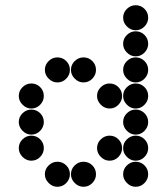

<svg xmlns="http://www.w3.org/2000/svg" viewBox="-20 -718 640 736"><path d="M452 -650Q452 -631 466.5 -616.5Q481 -602 500 -602Q520 -602 534 -616.5Q548 -631 548 -650Q548 -670 534 -684Q520 -698 500 -698Q481 -698 466.5 -684Q452 -670 452 -650ZM452 -550Q452 -531 466.5 -516.5Q481 -502 500 -502Q520 -502 534 -516.5Q548 -531 548 -550Q548 -570 534 -584Q520 -598 500 -598Q481 -598 466.5 -584Q452 -570 452 -550ZM152 -450Q152 -431 166.5 -416.5Q181 -402 200 -402Q220 -402 234 -416.5Q248 -431 248 -450Q248 -470 234 -484Q220 -498 200 -498Q181 -498 166.5 -484Q152 -470 152 -450ZM252 -450Q252 -431 266.5 -416.5Q281 -402 300 -402Q320 -402 334 -416.5Q348 -431 348 -450Q348 -470 334 -484Q320 -498 300 -498Q281 -498 266.5 -484Q252 -470 252 -450ZM452 -450Q452 -431 466.5 -416.5Q481 -402 500 -402Q520 -402 534 -416.5Q548 -431 548 -450Q548 -470 534 -484Q520 -498 500 -498Q481 -498 466.5 -484Q452 -470 452 -450ZM52 -350Q52 -331 66.5 -316.5Q81 -302 100 -302Q120 -302 134 -316.5Q148 -331 148 -350Q148 -370 134 -384Q120 -398 100 -398Q81 -398 66.5 -384Q52 -370 52 -350ZM352 -350Q352 -331 366.5 -316.5Q381 -302 400 -302Q420 -302 434 -316.5Q448 -331 448 -350Q448 -370 434 -384Q420 -398 400 -398Q381 -398 366.5 -384Q352 -370 352 -350ZM452 -350Q452 -331 466.5 -316.5Q481 -302 500 -302Q520 -302 534 -316.5Q548 -331 548 -350Q548 -370 534 -384Q520 -398 500 -398Q481 -398 466.5 -384Q452 -370 452 -350ZM52 -250Q52 -231 66.5 -216.5Q81 -202 100 -202Q120 -202 134 -216.5Q148 -231 148 -250Q148 -270 134 -284Q120 -298 100 -298Q81 -298 66.5 -284Q52 -270 52 -250ZM452 -250Q452 -231 466.5 -216.5Q481 -202 500 -202Q520 -202 534 -216.5Q548 -231 548 -250Q548 -270 534 -284Q520 -298 500 -298Q481 -298 466.5 -284Q452 -270 452 -250ZM52 -150Q52 -131 66.5 -116.5Q81 -102 100 -102Q120 -102 134 -116.5Q148 -131 148 -150Q148 -170 134 -184Q120 -198 100 -198Q81 -198 66.5 -184Q52 -170 52 -150ZM352 -150Q352 -131 366.5 -116.5Q381 -102 400 -102Q420 -102 434 -116.5Q448 -131 448 -150Q448 -170 434 -184Q420 -198 400 -198Q381 -198 366.5 -184Q352 -170 352 -150ZM452 -150Q452 -131 466.5 -116.5Q481 -102 500 -102Q520 -102 534 -116.5Q548 -131 548 -150Q548 -170 534 -184Q520 -198 500 -198Q481 -198 466.5 -184Q452 -170 452 -150ZM152 -50Q152 -31 166.5 -16.5Q181 -2 200 -2Q220 -2 234 -16.5Q248 -31 248 -50Q248 -70 234 -84Q220 -98 200 -98Q181 -98 166.5 -84Q152 -70 152 -50ZM252 -50Q252 -31 266.5 -16.5Q281 -2 300 -2Q320 -2 334 -16.5Q348 -31 348 -50Q348 -70 334 -84Q320 -98 300 -98Q281 -98 266.5 -84Q252 -70 252 -50ZM452 -50Q452 -31 466.5 -16.5Q481 -2 500 -2Q520 -2 534 -16.5Q548 -31 548 -50Q548 -70 534 -84Q520 -98 500 -98Q481 -98 466.5 -84Q452 -70 452 -50Z"/></svg>

Font: Matrix Sans Print
Style: Regular
Weight: 400
Designer: Brad Neil
Version: Version 1.100